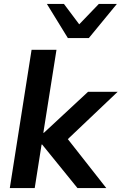

<svg xmlns="http://www.w3.org/2000/svg" viewBox="-20 -959 620 979"><path d="M30 0 141 -705H268L201 -282H204L429 -491H580L302 -227V-280L522 0H375L195 -222H192L157 0ZM326 -765 219 -939H306L384 -835L484 -939H576L433 -765Z"/></svg>

Font: Nunito Sans 11pt
Style: Bold Italic
Weight: 700
Italic angle: -9°
Version: Version 3.101;gftools[0.9.27]